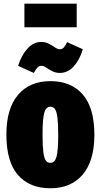

<svg xmlns="http://www.w3.org/2000/svg" viewBox="-20 -989 540 1029"><path d="M391.1 -842.8H110.8V-969.2H391.1ZM300.8 -598.1Q278.3 -598.1 259.8 -607.7Q241.2 -617.2 227.5 -626.7Q213.9 -636.2 203.1 -636.2Q189.5 -636.2 181.2 -627.7Q172.9 -619.1 161.1 -598.1L77.1 -636.2Q94.7 -692.9 127 -728.5Q159.2 -764.2 201.2 -764.2Q223.6 -764.2 242.2 -754.4Q260.7 -744.6 274.9 -734.9Q289.1 -725.1 299.8 -725.1Q313 -725.1 321.3 -733.9Q329.6 -742.7 339.8 -763.2L423.8 -725.1Q407.2 -668.5 375.2 -633.3Q343.3 -598.1 300.8 -598.1ZM485.8 -266.1Q485.8 -127 423.3 -53.5Q360.8 20 250 20Q138.7 20 76.4 -51Q14.2 -122.1 14.2 -268.1Q14.2 -407.2 76.7 -480.7Q139.2 -554.2 250 -554.2Q360.8 -554.2 423.3 -482.9Q485.8 -411.6 485.8 -266.1ZM250 -417Q226.6 -417 217.3 -384.8Q208 -352.5 208 -268.1Q208 -208 212.2 -175Q216.3 -142.1 225.1 -129.2Q233.9 -116.2 250 -116.2Q273.4 -116.2 282.7 -148.4Q292 -180.7 292 -266.1Q292 -325.7 287.8 -358.4Q283.7 -391.1 274.9 -404.1Q266.1 -417 250 -417Z"/></svg>

Font: Fira Sans Compressed Heavy
Style: Regular
Weight: 900
Width: 1
Designer: Carrois Corporate & Edenspiekermann AG
Foundry: Carrois Corporate GbR & Edenspiekermann AG
Version: Version 4.203;PS 004.203;hotconv 1.0.88;makeotf.lib2.5.64775